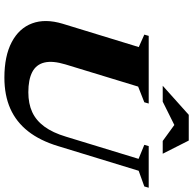

<svg xmlns="http://www.w3.org/2000/svg" viewBox="-22 -884 922 918"><g transform="rotate(90 439.0 -425.0)"><path d="M288 -277Q269.5 -215.5 279 -176.2Q288.5 -137 324.5 -118.2Q360.5 -99.5 421 -99.5Q475.5 -99.5 515.8 -118Q556 -136.5 585.2 -176.2Q614.5 -216 633.5 -279.5L739.5 -626.5L672.5 -654L678.5 -675H877.5L871.5 -654L796.5 -627L678.5 -241.5Q652.5 -155.5 607.8 -98.5Q563 -41.5 499.2 -13.2Q435.5 15 351 15Q248 15 181.5 -20Q115 -55 91.8 -117.5Q68.5 -180 93.5 -263.5L205 -627.5L145.5 -654L151.5 -675H475L469 -654L394 -624.5ZM390 -742 529 -866.5H652L715 -742H654L564.5 -807H596.5L466 -742Z"/></g></svg>

Font: Newsreader 24pt ExtraBold
Style: Italic
Weight: 800
Italic angle: -17°
Designer: Hugues Gentile
Foundry: Production Type
Version: Version 1.003